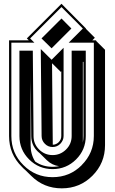

<svg xmlns="http://www.w3.org/2000/svg" viewBox="-20 -942 614 1023"><path d="M424.8 -612.3H421.4V-182.6Q422.9 -190.9 423.8 -199.5Q424.8 -208 424.8 -217.3ZM143.1 -168.5Q143.1 -119.1 167.5 -81.1Q207.5 -53.2 260.3 -53.2Q279.3 -53.2 294.9 -56.6Q258.3 -61 229.5 -88.4L191.9 -125.5Q189 -127.9 185.8 -130.6Q182.6 -133.3 179.7 -136.2Q146.5 -169.4 146.5 -217.3Q146 -274.4 145.5 -329.1Q145 -383.8 144.5 -439Q143.6 -471.2 143.3 -506.3Q143.1 -541.5 143.1 -576.7ZM257.3 -605 261.2 -170.9Q278.3 -170.9 292.5 -184.1Q299.3 -190.9 303 -199.2Q306.6 -207.5 306.6 -217.3V-562L303.7 -559.1ZM123 -737.3 307.6 -921.9 438.5 -789.6 437.5 -788.6 485.4 -740.7 471.7 -727.1H492.2V-724.1L539.6 -676.8V-168.5Q539.6 -72.8 472.2 -5.4Q405.3 61.5 309.1 61.5Q212.9 61.5 146 -5.4L115.2 -35.6Q110.4 -39.6 105.7 -43.9Q101.1 -48.3 96.7 -53.2Q28.3 -120.1 28.3 -217.3V-727.1H133.3ZM201.2 -737.3 307.6 -843.3 360.4 -790 254.9 -684.6ZM197.3 -680.7 254.9 -623.5 318.8 -687.5V-217.3Q318.8 -194.3 301.3 -175.8Q284.2 -158.7 260.3 -158.7Q235.8 -158.7 219.2 -175.8Q201.7 -193.4 201.7 -217.3ZM437 -217.3Q437 -144 385.3 -92.5Q333.5 -41 260.3 -41Q187 -41 135.3 -92.5Q83.5 -144 83.5 -217.3V-671.9H154.8L158.7 -217.3Q158.7 -174.8 188.5 -145.3Q218.3 -115.7 260.3 -115.7Q301.8 -115.7 331.8 -145.3Q361.8 -174.8 361.8 -217.3V-671.9H437ZM163.1 -714.8H40.5V-217.3Q40.5 -125.5 105 -62Q168.9 2 260.3 2Q351.6 2 415.5 -62H415Q480 -126.5 480 -217.3V-714.8H346.2L421.4 -790L307.6 -904.3L140.6 -737.3Z"/></svg>

Font: Gondrin
Style: Regular
Weight: 400
Designer: Peter Wiegel, original typeface by Carl Albert Fahrenwaldt 1901
Foundry: Peter Wiegel
Version: Version 1.000 2010 initial release